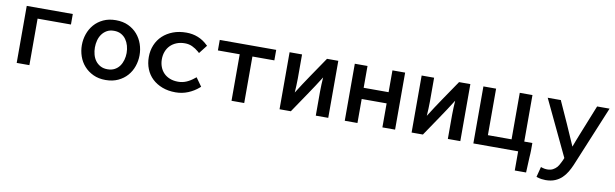

<svg xmlns="http://www.w3.org/2000/svg" viewBox="-45 -972 5250 1638"><g transform="rotate(10 2579.5 -152.5)"><path d="M86 0V-494H485V-403H196V0Z M857 -81Q893 -81 919 -95Q945 -109 961.5 -132Q978 -155 986.5 -185Q995 -215 995 -246Q995 -278 986.5 -308Q978 -338 961.5 -361.5Q945 -385 919 -399.5Q893 -414 857 -414Q821 -414 795.5 -399.5Q770 -385 753 -361.5Q736 -338 728 -308Q720 -278 720 -246Q720 -215 728 -185Q736 -155 753 -132Q770 -109 796 -95Q822 -81 857 -81ZM857 -506Q919 -506 965.5 -484Q1012 -462 1043.5 -425.5Q1075 -389 1091 -342.5Q1107 -296 1107 -246Q1107 -197 1091 -150.5Q1075 -104 1043.5 -68Q1012 -32 965 -10Q918 12 857 12Q796 12 749.5 -10Q703 -32 671 -68Q639 -104 623 -150.5Q607 -197 607 -246Q607 -296 623 -342.5Q639 -389 670.5 -425.5Q702 -462 749 -484Q796 -506 857 -506Z M1671 -73 1662 -65Q1622 -30 1571 -9Q1520 12 1463 12Q1399 12 1348 -7.5Q1297 -27 1261 -61Q1225 -95 1206 -142.5Q1187 -190 1187 -246Q1187 -302 1207 -350Q1227 -398 1264 -432.5Q1301 -467 1352.5 -486.5Q1404 -506 1468 -506Q1522 -506 1568.5 -487.5Q1615 -469 1652 -433L1660 -426L1603 -353L1591 -364Q1564 -387 1535 -400.5Q1506 -414 1471 -414Q1431 -414 1399 -401Q1367 -388 1345 -365.5Q1323 -343 1311.5 -312.5Q1300 -282 1300 -246Q1300 -211 1311.5 -180.5Q1323 -150 1344.5 -128Q1366 -106 1397.5 -93.5Q1429 -81 1469 -81Q1508 -81 1542 -96Q1576 -111 1606 -136L1619 -146Z M1947 0V-403H1758V-494H2247V-403H2057V0Z M2682 -332Q2630 -249 2575 -168.5Q2520 -88 2465 -6L2461 0H2363V-494H2471V-287Q2471 -256 2469.5 -225Q2468 -194 2466 -163Q2518 -246 2573 -326.5Q2628 -407 2683 -488L2687 -494H2785V0H2677V-208Q2677 -239 2678.5 -270Q2680 -301 2682 -332Z M2928 0V-494H3038V-305H3254V-494H3364V0H3254V-208H3038V0Z M3826 -332Q3774 -249 3719 -168.5Q3664 -88 3609 -6L3605 0H3507V-494H3615V-287Q3615 -256 3613.5 -225Q3612 -194 3610 -163Q3662 -246 3717 -326.5Q3772 -407 3827 -488L3831 -494H3929V0H3821V-208Q3821 -239 3822.5 -270Q3824 -301 3826 -332Z M4357 -91V-494H4467V-91H4537V-28Q4537 -10 4536 2.5Q4535 15 4534 33L4528 166H4430V0H4042V-494H4152V-91Z M4879 -120Q4889 -147 4899 -173.5Q4909 -200 4920 -227L5027 -494H5135L4918 30Q4904 63 4886 93.5Q4868 124 4843 148Q4818 172 4783.5 186.5Q4749 201 4702 201Q4685 201 4667.5 198.5Q4650 196 4634 191L4622 187L4645 98L4660 103Q4680 109 4699 109Q4729 109 4749 98.5Q4769 88 4784 71Q4797 55 4809 30Q4814 20 4819 9.5Q4824 -1 4828 -12L4599 -494H4713L4716 -486Q4758 -394 4798.5 -303.5Q4839 -213 4879 -120Z"/></g></svg>

Font: Codetta
Style: Bold
Weight: 700
Designer: Ulrich Proeller
Foundry: PROSA GmbH
Version: Version 2.00;September 29, 2018;FontCreator 11.5.0.2427 64-b